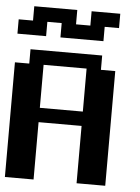

<svg xmlns="http://www.w3.org/2000/svg" viewBox="-53 -792 607 834"><g transform="rotate(5 250.0 -375.0)"><path d="M0 -687.5H62.5V-750H250V-687.5H312.5V-750H437.5V-687.5H375V-625H187.5V-687.5H125V-625H0ZM0 -500H62.5V-562.5H375V-500H437.5V0H312.5V-250H125V0H0ZM125 -500V-312.5H312.5V-500Z"/></g></svg>

Font: NeoDunggeunmo Code
Style: Regular
Weight: 400
Monospace: yes
Version: Version 1.600